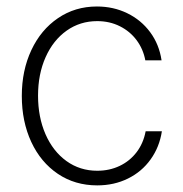

<svg xmlns="http://www.w3.org/2000/svg" viewBox="-20 -558 561 589"><path d="M46.9 -263.7Q46.9 -341.8 76.2 -404.3Q105.5 -466.8 158 -502.4Q210.4 -538.1 277.3 -538.1Q328.1 -538.1 370.6 -517.3Q413.1 -496.6 440.7 -459.2Q468.3 -421.9 475.6 -373H425.8Q419.4 -407.2 399.2 -434.6Q378.9 -461.9 347.7 -477.5Q316.4 -493.2 278.3 -493.2Q225.6 -493.2 184.3 -463.9Q143.1 -434.6 119.9 -382.6Q96.7 -330.6 96.7 -264.6Q96.7 -198.7 119.6 -146.2Q142.6 -93.8 183.8 -64Q225.1 -34.2 278.3 -34.2Q315.9 -34.2 347.2 -49.1Q378.4 -64 399.2 -91.3Q419.9 -118.7 426.8 -155.3H476.6Q469.2 -106.9 442.1 -69.1Q415 -31.2 372.6 -10.3Q330.1 10.7 278.3 10.7Q210 10.7 157.5 -24.7Q105 -60.1 75.9 -122.6Q46.9 -185.1 46.9 -263.7Z"/></svg>

Font: Pretendard Std ExtraLight
Style: Regular
Weight: 200
Designer: Base glyphs from Inter by Rasmus Andersson; Hangeul glyphs from Noto Sans CJK(Source Han Sans) by Jang Soo-young and Kan
Foundry: Kil Hyung-jin
Version: Version 1.309